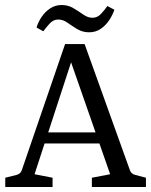

<svg xmlns="http://www.w3.org/2000/svg" viewBox="-20 -747 603 767"><path d="M143 -218H387L404 -174H129ZM499 -67Q504 -52 521 -48L563 -37V0H347V-37L420 -51L250 -538H277L118 -51L190 -37V0H1V-37L45 -48Q62 -52 67 -67L240 -571H318ZM336 -618Q310 -618 289 -630.5Q268 -643 250 -656Q232 -669 213 -669Q193 -669 178.5 -653Q164 -637 153 -622L126 -637Q132 -658 146 -679Q160 -700 180.5 -713.5Q201 -727 226 -727Q252 -727 273 -714.5Q294 -702 312.5 -689Q331 -676 349 -676Q369 -676 383.5 -691.5Q398 -707 409 -723L437 -708Q430 -687 416 -666Q402 -645 382 -631.5Q362 -618 336 -618Z"/></svg>

Font: Yrsa
Style: Regular
Weight: 400
Designer: Anna Giedrys (Yrsa+Rasa design), David Brezina (Yrsa art-direction, Rasa art-direction, design)
Foundry: Rosetta Type Foundry
Version: Version 2.004